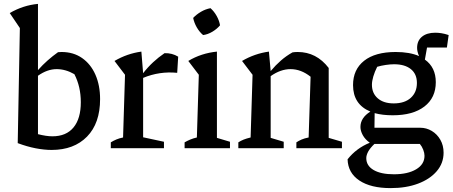

<svg xmlns="http://www.w3.org/2000/svg" viewBox="-20 -761 2324 986"><path d="M71 -26 82 -617 30 -694Q99 -734 175 -741V-401Q199 -428 224.5 -450.5Q250 -473 278 -493Q287 -494 296 -494Q357 -494 401.5 -463Q446 -432 470 -377.5Q494 -323 494 -252Q494 -128 427 -59.5Q360 9 245 9Q207 9 163 0.5Q119 -8 71 -26ZM271 -406Q223 -406 175 -372V-72Q218 -61 249 -61Q320 -61 357.5 -106.5Q395 -152 395 -236Q395 -316 362 -380Q317 -406 271 -406Z M549 0V-30Q562 -38 577 -44.5Q592 -51 612 -55L622 -377L568 -448Q633 -486 706 -496L715 -385Q739 -416 766.5 -441.5Q794 -467 825 -488Q864 -489 895 -470L890 -387Q799 -396 715 -361V-56L822 -33V0Z M928 0V-30Q942 -38 957.5 -44.5Q973 -51 991 -55L1001 -377L947 -448Q980 -468 1017 -480Q1054 -492 1094 -496V-53L1161 -33V0ZM1061 -719Q1080 -702 1093 -678.5Q1106 -655 1110 -631Q1094 -612 1070.5 -598Q1047 -584 1023 -581Q1004 -597 990.5 -620.5Q977 -644 972 -669Q989 -687 1012 -700.5Q1035 -714 1061 -719Z M1204 0V-30Q1216 -38 1231 -44Q1246 -50 1267 -55L1277 -377L1223 -448Q1288 -486 1361 -496L1370 -396Q1395 -426 1422.5 -450Q1450 -474 1482 -492Q1494 -494 1509 -494Q1605 -494 1668 -412V-53L1736 -33V0H1502V-30Q1514 -38 1529 -44.5Q1544 -51 1565 -55L1575 -367Q1526 -406 1472 -406Q1421 -406 1370 -370V-53L1437 -33V0Z M1997 -169Q1944 -169 1904 -180L1903 -105H2138Q2170 -105 2197.5 -88.5Q2225 -72 2241.5 -43Q2258 -14 2258 23Q2258 77 2223 118Q2188 159 2127 182Q2066 205 1986 205Q1884 205 1825.5 166Q1767 127 1765 57Q1810 0 1879 -28Q1855 -45 1843 -67Q1831 -89 1831 -109Q1831 -156 1882 -188Q1793 -225 1793 -324Q1793 -404 1850 -449Q1907 -494 2012 -494Q2084 -494 2132 -473Q2122 -496 2122 -515Q2122 -552 2147 -572.5Q2172 -593 2215 -593Q2230 -593 2246.5 -590.5Q2263 -588 2284 -581L2275 -517H2173L2162 -455Q2218 -415 2218 -339Q2218 -259 2159.5 -214Q2101 -169 1997 -169ZM2002 -230Q2058 -230 2089.5 -258.5Q2121 -287 2121 -335Q2121 -381 2090 -406Q2059 -431 2004 -431Q1985 -431 1961 -427.5Q1937 -424 1917 -418Q1904 -392 1897 -368Q1890 -344 1890 -326Q1890 -282 1920 -256Q1950 -230 2002 -230ZM1861 51Q1861 90 1898.5 112Q1936 134 2003 134Q2074 134 2117 108.5Q2160 83 2160 39Q2160 25 2153.5 8Q2147 -9 2136 -22H1903Q1880 0 1870.5 18Q1861 36 1861 51Z"/></svg>

Font: Piazzolla Medium
Style: Regular
Weight: 500
Designer: Juan Pablo del Peral
Foundry: Huerta Tipografica
Version: Version 1.330